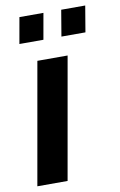

<svg xmlns="http://www.w3.org/2000/svg" viewBox="-83 -772 513 819"><g transform="rotate(-10 173.0 -362.0)"><path d="M11 0 104 -527H235L142 0ZM41 -611 61 -724H165L145 -611ZM223 -611 242 -724H346L327 -611Z"/></g></svg>

Font: Archivo SemiCondensed
Style: Bold Italic
Weight: 700
Width: 4
Italic angle: -10°
Designer: Hector Gatti
Foundry: Omnibus-Type
Version: Version 2.001